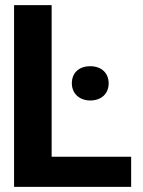

<svg xmlns="http://www.w3.org/2000/svg" viewBox="-20 -731 561 751"><path d="M35 0H493V-118H182V-711H35ZM261 -405C261 -365 291 -338 333 -338C376 -338 405 -364 405 -405C405 -446 376 -472 333 -472C290 -472 261 -447 261 -405Z"/></svg>

Font: Asimov Pro
Style: Bd
Weight: 700
Designer: Google
Version: Version 2.000980; 2014